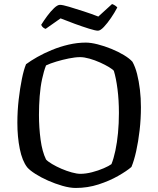

<svg xmlns="http://www.w3.org/2000/svg" viewBox="-20 -931 784 951"><path d="M355 0Q326 0 289.5 -10.5Q253 -21 218 -36.5Q183 -52 155.5 -69.5Q128 -87 115 -102Q90 -134 78 -193.5Q66 -253 66 -323Q66 -381 72.5 -437.5Q79 -494 88.5 -540.5Q98 -587 109 -613Q132 -630 164.5 -648.5Q197 -667 237 -683.5Q277 -700 320 -710Q363 -720 405 -720Q430 -720 463.5 -711.5Q497 -703 531.5 -689Q566 -675 594 -658Q622 -641 636 -625Q650 -600 659 -564.5Q668 -529 673 -487Q678 -445 678 -400Q678 -342 671.5 -285.5Q665 -229 654.5 -182Q644 -135 631 -104Q608 -84 565 -59.5Q522 -35 468 -17.5Q414 0 355 0ZM378 -70Q405 -70 436 -78Q467 -86 493.5 -97.5Q520 -109 532 -118Q543 -145 551.5 -185Q560 -225 564.5 -272.5Q569 -320 569 -371Q569 -435 562 -489.5Q555 -544 544 -580Q539 -587 520 -598.5Q501 -610 475.5 -621.5Q450 -633 423.5 -640.5Q397 -648 377 -648Q353 -648 321 -641.5Q289 -635 259 -626Q229 -617 208 -607Q197 -579 188.5 -539.5Q180 -500 176.5 -454Q173 -408 173 -362Q173 -299 181 -239.5Q189 -180 208 -141Q217 -131 238 -118.5Q259 -106 284.5 -95Q310 -84 335.5 -77Q361 -70 378 -70ZM465 -779Q453 -779 421 -789Q389 -799 350.5 -813Q312 -827 280 -840L206 -788Q200 -790 194 -794.5Q188 -799 184 -808Q197 -829 214 -852Q231 -875 248 -891Q265 -907 277 -907Q290 -907 322 -897.5Q354 -888 394 -875Q434 -862 467 -849L535 -911Q544 -908 551 -903Q558 -898 561 -894Q548 -869 530 -842.5Q512 -816 494.5 -797.5Q477 -779 465 -779Z"/></svg>

Font: Texturina 12pt
Style: Regular
Weight: 400
Designer: Guillermo Torres Carreño
Foundry: Omnibus-Type
Version: Version 1.002